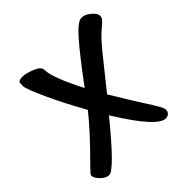

<svg xmlns="http://www.w3.org/2000/svg" viewBox="-147 -626 727 727"><g transform="rotate(-45 216.0 -263.0)"><path d="M250 -237Q256 -228 268.5 -207Q281 -186 289.5 -172Q298 -158 311.5 -136.5Q325 -115 334 -101.5Q343 -88 351 -74Q367 -48 367 -38Q367 -28 360 -21.5Q353 -15 343 -15Q298 -15 199 -176Q68 -15 40 -15Q24 -15 7 -31.5Q-10 -48 -10 -62Q-10 -67 12 -89Q109 -186 157 -247Q111 -329 79 -399Q47 -469 47 -483.5Q47 -498 48 -502Q50 -511 70 -511Q90 -511 119 -499Q148 -487 148 -470Q148 -428 207 -314Q288 -423 327.5 -467Q367 -511 386 -511Q405 -511 423.5 -495Q442 -479 442 -467.5Q442 -456 435 -448.5Q428 -441 412.5 -428Q397 -415 383.5 -400.5Q370 -386 349 -360.5Q328 -335 298.5 -297.5Q269 -260 250 -237Z"/></g></svg>

Font: Kalam
Style: Regular
Weight: 400
Designer: Lipi Raval (Devanagari and Latin), Jonny Pinhorn (Latin)
Foundry: Indian Type Foundry
Version: Version 2.001;PS 1.0;hotconv 1.0.79;makeotf.lib2.5.61930; tt